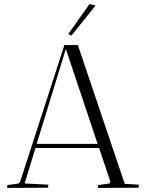

<svg xmlns="http://www.w3.org/2000/svg" viewBox="-20 -921 751 942"><path d="M15 1 16 -13 68 -20Q75 -21 80 -33L296 -700H362L592 -19L661 -15Q661 -14 660 0L460 1Q460 -8 461 -13L513 -20Q521 -21 521 -32L466 -195H154L101 -21L217 -15Q217 -14 216 0ZM303 -681 160 -215H459ZM419 -901 449 -894 330 -746 315 -754Z"/></svg>

Font: Antic Didone
Style: Regular
Weight: 400
Designer: Santiago Orozco
Foundry: Santiago Orozco
Version: Version 2.001